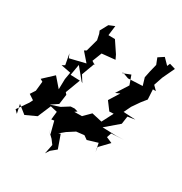

<svg xmlns="http://www.w3.org/2000/svg" viewBox="-249 -1069 1421 1499"><g transform="rotate(30 461.5 -319.5)"><path d="M705 0 783 -81 730 -104 744 -145 856 -152 789 -149 662 -153 778 -252 788 -322 854 -333 744 -339 775 -403 822 -471 859 -517 854 -606H881L845 -642L872 -722L923 -830L870 -846L859 -820L808 -872L759 -840L781 -784L764 -715L752 -656L772 -589L643 -583L585 -604V-596L651 -622L680 -541L612 -434L650 -451L592 -358L646 -286L684 -288L632 -187L539 -208L479 -148L410 -147L431 -162L400 -171L365 -169L298 -127L216 -100L278 -142L290 -231L276 -247L326 -380L241 -383L258 -482L342 -380L353 -372L316 -431L361 -553L364 -544L334 -563L367 -648L397 -651L486 -660L468 -698L401 -798L342 -799L353 -887L302 -866L264 -796L274 -772L285 -720L255 -611L236 -600L304 -522L164 -488L149 -524L167 -427L142 -413L230 -396L219 -332L217 -239L144 -323L54 -239L77 -226L68 -140L39 -95L86 -64L71 -34L3 64L30 91L12 11L85 69L180 25L230 -93L292 -79L284 -6L309 -10L338 102L305 69L362 124L391 163L374 248L397 212L446 172L404 54L386 61L433 22L500 -21L570 -29L604 -5L696 -33L711 42Z"/></g></svg>

Font: Hussar Lance
Style: Italic
Weight: 700
Foundry: Cannot Into Space Fonts, PlusOne Fonts
Version: Version 2.27